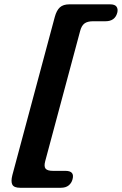

<svg xmlns="http://www.w3.org/2000/svg" viewBox="-20 -760 576 908"><path d="M359 -613.5 194 1.5Q187 27 195.5 37.5Q204 48 230.5 48H289.5Q334 48 323 88Q318.5 105.5 304.8 116.8Q291 128 268 128H75Q46.5 128 38.5 113.5Q30.5 99 38.5 68L239 -679.5Q247.5 -711 263.2 -725.2Q279 -739.5 308 -739.5H500.5Q523.5 -739.5 531.2 -728.2Q539 -717 534.5 -699.5Q523.5 -659.5 479 -659.5H420.5Q393.5 -659.5 379.5 -649Q365.5 -638.5 359 -613.5Z"/></svg>

Font: Fraunces 9pt S100
Style: Bold Italic
Weight: 700
Italic angle: -16°
Version: Version 1.000; ttfautohint (v1.8.3)